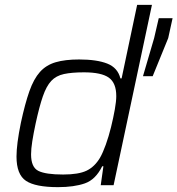

<svg xmlns="http://www.w3.org/2000/svg" viewBox="-20 -763 731 791"><path d="M219 8Q126 8 87 -18Q48 -44 48 -118Q48 -169 66 -257Q83 -336 101 -387Q119 -438 144.5 -466.5Q170 -495 209 -506.5Q248 -518 306 -518Q379 -518 422 -501Q465 -484 476 -440H481L545 -743H606L448 0H395L406 -78H401Q374 -23 329.5 -7.5Q285 8 219 8ZM240 -44Q304 -44 337 -60Q370 -76 392 -113Q404 -134 416 -167.5Q428 -201 437.5 -239.5Q447 -278 453 -312Q459 -346 459 -367Q459 -421 428.5 -443Q398 -465 326 -465Q276 -465 243.5 -458Q211 -451 191 -429.5Q171 -408 156.5 -366Q142 -324 127 -255Q118 -213 113 -181Q108 -149 108 -127Q108 -74 138 -59Q168 -44 240 -44ZM569 -449 615 -606 634 -688H691L673 -606L609 -449Z"/></svg>

Font: Saira Light
Style: Italic
Weight: 300
Italic angle: -12°
Designer: Hector Gatti with collaboration of the Omnibus-Type team
Foundry: Omnibus-Type
Version: Version 1.100; ttfautohint (v1.8.3)